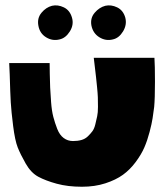

<svg xmlns="http://www.w3.org/2000/svg" viewBox="-20 -739 625 731"><path d="M126 -642Q121 -670 138 -690.5Q155 -711 178 -717Q200 -722 223 -711Q246 -700 254 -672Q262 -645 246 -619.5Q230 -594 207 -589Q180 -582 155.5 -597Q131 -612 126 -642ZM328 -642Q323 -670 340.5 -690.5Q358 -711 381 -717Q403 -722 426 -711Q449 -700 457 -672Q464 -645 448.5 -619.5Q433 -594 410 -589Q383 -582 358.5 -597Q334 -612 328 -642ZM292 -28Q238 -28 196 -39.5Q154 -51 126 -66Q98 -81 78 -116Q58 -151 47.5 -177.5Q37 -204 30 -259.5Q23 -315 21 -349Q19 -383 17 -455Q16 -484 15 -499H169Q169 -490 169.5 -458.5Q170 -427 171 -405.5Q172 -384 174.5 -350.5Q177 -317 183 -294Q189 -271 198 -248Q207 -225 222.5 -213.5Q238 -202 258 -202Q276 -202 290 -206Q304 -210 314 -219.5Q324 -229 331.5 -239Q339 -249 343 -266Q347 -283 350 -296.5Q353 -310 353 -332Q353 -354 352.5 -368.5Q352 -383 349.5 -408Q347 -433 345.5 -446.5Q344 -460 341 -485Q338 -508 337 -519H568Q570 -491 570 -427.5Q570 -364 567 -332Q564 -309 561 -289Q558 -269 549.5 -236.5Q541 -204 529.5 -177.5Q518 -151 496.5 -122Q475 -93 448 -73.5Q421 -54 381 -41Q341 -28 292 -28Z"/></svg>

Font: LONDON PRESLEY
Style: Regular
Weight: 400
Version: Version 001.000